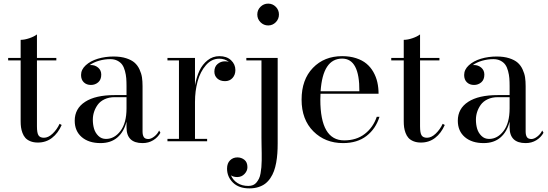

<svg xmlns="http://www.w3.org/2000/svg" viewBox="-20 -780 3024 1060"><path d="M320.5 -90Q300.5 -44.5 267.2 -18.8Q234 7 189 7Q165.5 7 147.8 -0.2Q130 -7.5 120 -18.8Q110 -30 104 -46.2Q98 -62.5 96 -77.5Q94 -92.5 94 -111V-446.5H25V-460H94V-560Q115.5 -560 142 -569Q168.5 -578 184 -590V-460H291V-446.5H184V-82.5Q184 -46 192.5 -32.8Q201 -19.5 222.5 -19.5Q246.5 -19.5 270.2 -42Q294 -64.5 309 -96.5Z M613 -255H678.5V-304.5Q678.5 -329 677 -348Q675.5 -367 670 -387.8Q664.5 -408.5 655.2 -422Q646 -435.5 629 -444.5Q612 -453.5 589 -453.5Q558 -453.5 527 -444.8Q496 -436 475 -420.5Q477.5 -421 482 -421Q505 -421 522 -406.5Q539 -392 539 -368Q539 -340 522 -325.5Q505 -311 482 -311Q458 -311 442.8 -325.5Q427.5 -340 427.5 -366Q427.5 -396 453.5 -419.8Q479.5 -443.5 520.2 -455.8Q561 -468 607 -468Q647 -468 676.5 -458.5Q706 -449 723 -434Q740 -419 750.2 -396.8Q760.5 -374.5 763.8 -353Q767 -331.5 767 -304.5V-54Q767 -34.5 773.8 -23.5Q780.5 -12.5 799 -12.5Q813.5 -12.5 831.2 -26Q849 -39.5 858.5 -59.5L865.5 -47Q851.5 -21.5 825.8 -5.8Q800 10 767 10Q678.5 10 678.5 -76.5V-109Q664.5 -52.5 628.2 -21.2Q592 10 535 10Q470 10 431.2 -23.2Q392.5 -56.5 392.5 -113.5Q392.5 -180.5 449.8 -217.8Q507 -255 613 -255ZM565 -13Q611.5 -13 645 -56.8Q678.5 -100.5 678.5 -182V-243.5H613Q581.5 -243.5 557.2 -232Q533 -220.5 519.5 -201.8Q506 -183 499.2 -162Q492.5 -141 492.5 -119.5Q492.5 -92.5 499.2 -69.5Q506 -46.5 523 -29.8Q540 -13 565 -13Z M904.5 -13.5H968V-446.5H904.5V-460H1056.5V-309Q1065 -355 1081.2 -389.8Q1097.5 -424.5 1126 -447.2Q1154.5 -470 1191.5 -470Q1231.5 -470 1255.5 -447.5Q1279.5 -425 1279.5 -393Q1279.5 -367 1263.8 -349.5Q1248 -332 1222.5 -332Q1195.5 -332 1179.5 -346.8Q1163.5 -361.5 1163.5 -384.5Q1163.5 -411.5 1181 -426.5Q1198.5 -441.5 1222 -441.5Q1234.5 -441.5 1243.5 -438Q1221.5 -456 1190.5 -456Q1148 -456 1116.8 -420Q1085.5 -384 1071 -331Q1056.5 -278 1056.5 -217.5V-13.5H1123.5V0H904.5Z M1418.2 -657.2Q1400.5 -675 1400.5 -700Q1400.5 -725 1418.2 -742.5Q1436 -760 1460.5 -760Q1485 -760 1502.5 -742.5Q1520 -725 1520 -700Q1520 -675 1502.5 -657.2Q1485 -639.5 1460.5 -639.5Q1436 -639.5 1418.2 -657.2ZM1513 -460V11.5Q1513 41.5 1511.2 66.8Q1509.5 92 1504.8 118Q1500 144 1492.5 164.5Q1485 185 1472.8 203.2Q1460.5 221.5 1444.5 233.8Q1428.5 246 1406.2 253Q1384 260 1356.5 260Q1298.5 260 1266 228Q1233.5 196 1233.5 151Q1233.5 121.5 1250 105.2Q1266.5 89 1290.5 89Q1312.5 89 1329.2 102.2Q1346 115.5 1346 143Q1346 163.5 1329.8 180.5Q1313.5 197.5 1289.5 197.5Q1269 197.5 1255 188Q1266 214.5 1291 230.5Q1316 246.5 1351 246.5Q1365.5 246.5 1377 241.8Q1388.5 237 1396.2 227.2Q1404 217.5 1409.8 206Q1415.5 194.5 1418.5 176.8Q1421.5 159 1423 143.5Q1424.5 128 1424.8 105.2Q1425 82.5 1424.8 65.2Q1424.5 48 1424 22.2Q1423.5 -3.5 1423.5 -20V-446.5H1340V-460Z M2075 -135Q2054.5 -69 2003.5 -29.5Q1952.5 10 1874 10Q1775 10 1710 -55Q1645 -120 1645 -230Q1645 -340.5 1707.5 -405.2Q1770 -470 1869 -470Q1911.5 -470 1946 -458.8Q1980.5 -447.5 2003.2 -428.5Q2026 -409.5 2041.2 -382.8Q2056.5 -356 2063.2 -326Q2070 -296 2070 -262.5H1749.5Q1748.5 -240.5 1748.5 -230Q1748.5 -5 1880 -5Q1948 -5 1994 -40.8Q2040 -76.5 2060 -135ZM1869 -456.5Q1762 -456.5 1750 -276H1964Q1965.5 -456.5 1869 -456.5Z M2435.5 -90Q2415.5 -44.5 2382.2 -18.8Q2349 7 2304 7Q2280.5 7 2262.8 -0.2Q2245 -7.5 2235 -18.8Q2225 -30 2219 -46.2Q2213 -62.5 2211 -77.5Q2209 -92.5 2209 -111V-446.5H2140V-460H2209V-560Q2230.5 -560 2257 -569Q2283.5 -578 2299 -590V-460H2406V-446.5H2299V-82.5Q2299 -46 2307.5 -32.8Q2316 -19.5 2337.5 -19.5Q2361.5 -19.5 2385.2 -42Q2409 -64.5 2424 -96.5Z M2728 -255H2793.5V-304.5Q2793.5 -329 2792 -348Q2790.5 -367 2785 -387.8Q2779.5 -408.5 2770.2 -422Q2761 -435.5 2744 -444.5Q2727 -453.5 2704 -453.5Q2673 -453.5 2642 -444.8Q2611 -436 2590 -420.5Q2592.5 -421 2597 -421Q2620 -421 2637 -406.5Q2654 -392 2654 -368Q2654 -340 2637 -325.5Q2620 -311 2597 -311Q2573 -311 2557.8 -325.5Q2542.5 -340 2542.5 -366Q2542.5 -396 2568.5 -419.8Q2594.5 -443.5 2635.2 -455.8Q2676 -468 2722 -468Q2762 -468 2791.5 -458.5Q2821 -449 2838 -434Q2855 -419 2865.2 -396.8Q2875.5 -374.5 2878.8 -353Q2882 -331.5 2882 -304.5V-54Q2882 -34.5 2888.8 -23.5Q2895.5 -12.5 2914 -12.5Q2928.5 -12.5 2946.2 -26Q2964 -39.5 2973.5 -59.5L2980.5 -47Q2966.5 -21.5 2940.8 -5.8Q2915 10 2882 10Q2793.5 10 2793.5 -76.5V-109Q2779.5 -52.5 2743.2 -21.2Q2707 10 2650 10Q2585 10 2546.2 -23.2Q2507.5 -56.5 2507.5 -113.5Q2507.5 -180.5 2564.8 -217.8Q2622 -255 2728 -255ZM2680 -13Q2726.5 -13 2760 -56.8Q2793.5 -100.5 2793.5 -182V-243.5H2728Q2696.5 -243.5 2672.2 -232Q2648 -220.5 2634.5 -201.8Q2621 -183 2614.2 -162Q2607.5 -141 2607.5 -119.5Q2607.5 -92.5 2614.2 -69.5Q2621 -46.5 2638 -29.8Q2655 -13 2680 -13Z"/></svg>

Font: Bodoni* 16pt
Style: Regular
Weight: 400
Version: Version 2.3